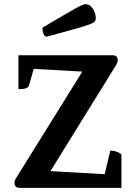

<svg xmlns="http://www.w3.org/2000/svg" viewBox="-20 -908 670 928"><path d="M76 0Q50 0 50 -25Q50 -35 57 -46L378 -562L143 -575L120 -495Q117 -486 105.5 -481.5Q94 -477 69 -477V-641H524Q549 -641 549 -616Q549 -607 542 -595L224 -81L486 -66L513 -180Q544 -180 567 -162V0ZM207 -731Q195 -731 190 -744.5Q185 -758 185 -774Q246 -810 284 -832.5Q322 -855 344 -867Q366 -879 377 -883.5Q388 -888 394 -888Q414 -888 428.5 -866.5Q443 -845 443 -818Q443 -810 437.5 -803.5Q432 -797 410 -789Q388 -781 340 -767.5Q292 -754 207 -731Z"/></svg>

Font: Petrona
Style: Bold
Weight: 700
Designer: Ringo R. Seeber
Foundry: Ringo R. Seeber
Version: Version 2.001; ttfautohint (v1.8.3)